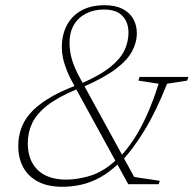

<svg xmlns="http://www.w3.org/2000/svg" viewBox="-20 -706 742 736"><path d="M449 -91 437.5 -82Q401 -46.5 364.2 -26.2Q327.5 -6 291.2 2Q255 10 219 10Q163.5 10 125.8 -9.8Q88 -29.5 69 -64.8Q50 -100 50 -146Q50 -179 60 -210Q70 -241 94.5 -270Q119 -299 162.8 -326.5Q206.5 -354 274 -379.5L294 -387Q365.5 -418.5 404 -450Q442.5 -481.5 457.5 -514Q472.5 -546.5 472.5 -580.5Q472.5 -621 449.2 -645.2Q426 -669.5 378.5 -669.5Q339.5 -669.5 309.5 -654Q279.5 -638.5 263 -610Q246.5 -581.5 246.5 -542.5Q246.5 -509.5 256 -477Q265.5 -444.5 289.5 -401.5L494.5 -27.5L592.5 -13L588.5 0H471.5L268 -371.5Q248 -407 237 -434.2Q226 -461.5 221.5 -483.2Q217 -505 217 -524.5Q217 -572.5 236.2 -609Q255.5 -645.5 292 -665.8Q328.5 -686 381 -686Q422.5 -686 450 -671.8Q477.5 -657.5 491 -633.2Q504.5 -609 504.5 -579Q504.5 -543 486 -508.8Q467.5 -474.5 423 -441Q378.5 -407.5 300 -373.5L275.5 -364.5Q202.5 -334 161.5 -302Q120.5 -270 103.5 -234.2Q86.5 -198.5 86.5 -157Q86.5 -91 124.8 -54.2Q163 -17.5 234 -17.5Q279 -17.5 328.8 -33.2Q378.5 -49 427.5 -95L439 -104Q466 -131.5 492 -170.8Q518 -210 542.2 -263.2Q566.5 -316.5 588 -385L510.5 -397L515 -411H702L697.5 -397L620.5 -385Q578.5 -279.5 534.8 -207.8Q491 -136 449 -91Z"/></svg>

Font: Newsreader 16pt 16pt ExtraLight
Style: Italic
Weight: 250
Italic angle: -17°
Version: Version 1.003